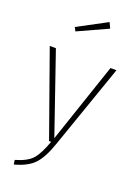

<svg xmlns="http://www.w3.org/2000/svg" viewBox="-177 -843 806 1114"><g transform="rotate(20 225.5 -285.5)"><path d="M298 -769 314 -734 130 -650 118 -673ZM431 -520 249 2Q218 92 179 134Q140 176 58 198L54 171Q127 150 157.5 115.5Q188 81 217 0H204L19 -520H57L227 -26L394 -520Z"/></g></svg>

Font: Fira Sans UltraLight
Style: Regular
Weight: 200
Designer: Carrois Corporate & Edenspiekermann AG
Foundry: Carrois Corporate GbR & Edenspiekermann AG
Version: Version 4.106;PS 004.106;hotconv 1.0.70;makeotf.lib2.5.58329